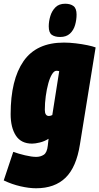

<svg xmlns="http://www.w3.org/2000/svg" viewBox="-48 -788 532 1028"><path d="M-28 178 23 25Q50 35 86 43.5Q122 52 146 52Q169 52 186.5 40.5Q204 29 208 -9L212 -45Q190 -31 165 -25Q140 -19 124 -19Q65 -19 37 -62Q9 -105 9 -177Q9 -361 78 -460.5Q147 -560 294 -560Q324 -560 357.5 -556Q391 -552 420 -546Q449 -540 464 -534L380 -15Q361 107 303 163.5Q245 220 145 220Q108 220 62 209.5Q16 199 -28 178ZM269 -407Q263 -409 254 -409Q242 -409 230.5 -390.5Q219 -372 210.5 -341Q202 -310 197 -273Q192 -236 192 -200Q192 -167 214 -167Q222 -167 232 -172ZM274 -590Q246 -590 229.5 -601.5Q213 -613 213 -647Q213 -674 221.5 -702Q230 -730 249 -749Q268 -768 301 -768Q329 -768 345.5 -755.5Q362 -743 362 -710Q362 -682 354 -654Q346 -626 326.5 -608Q307 -590 274 -590Z"/></svg>

Font: Georama Condensed Black
Style: Italic
Weight: 900
Width: 3
Italic angle: -9°
Designer: Jean-Baptiste Levee
Foundry: Production Type
Version: Version 1.000